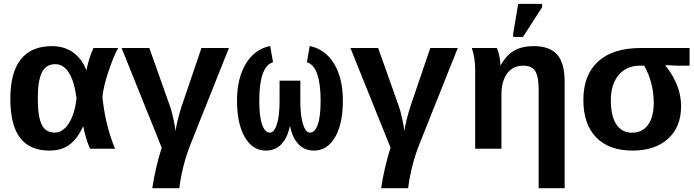

<svg xmlns="http://www.w3.org/2000/svg" viewBox="-20 -780 3641 1007"><path d="M415 -115.7Q384.8 -49.8 342.8 -20Q300.8 9.8 239.7 9.8Q136.2 9.8 85.2 -57.4Q34.2 -124.5 34.2 -261.7Q34.2 -400.4 89.6 -469.2Q145 -538.1 252.4 -538.1Q316.4 -538.1 362.5 -505.6Q408.7 -473.1 432.1 -413.6H433.6Q445.8 -474.1 470.2 -528.3H599.6Q575.2 -483.9 549.1 -405.8Q522.9 -327.6 517.1 -271.5Q532.7 -120.6 583.5 0H451.7Q427.7 -58.6 417 -115.7ZM178.2 -263.2Q178.2 -167.5 199 -126Q219.7 -84.5 266.6 -84.5Q310.1 -84.5 341.3 -133.8Q372.6 -183.1 381.3 -264.6Q370.6 -351.6 342 -397.5Q313.5 -443.4 270.5 -443.4Q220.7 -443.4 199.5 -399.9Q178.2 -356.4 178.2 -263.2Z M900.4 -91.8Q903.3 -114.3 912.8 -153.1Q922.4 -191.9 931.2 -218.3L1036.6 -528.3H1180.7L980.5 -26.4Q936 84.5 920.4 207H778.8Q794.9 99.1 828.1 -5.4L617.7 -528.3H763.2L874 -215.8Q880.9 -195.3 890.1 -153.6Q899.4 -111.8 900.4 -91.8Z M1627 9.8Q1577.6 9.8 1545.9 -23.4Q1514.2 -56.6 1502 -115.7H1499.5Q1487.3 -56.6 1455.6 -23.4Q1423.8 9.8 1374.5 9.8Q1305.2 9.8 1264.2 -60.3Q1223.1 -130.4 1223.1 -252.4Q1223.1 -370.1 1269.8 -446.5Q1316.4 -522.9 1397 -538.6L1412.1 -453.6Q1339.8 -432.6 1339.8 -250Q1339.8 -168.5 1354.7 -126.5Q1369.6 -84.5 1395.5 -84.5Q1418.5 -84.5 1432.4 -128.9Q1446.3 -173.3 1446.3 -248.5V-356.9H1555.2V-248.5Q1555.2 -173.8 1569.1 -129.2Q1583 -84.5 1606 -84.5Q1631.8 -84.5 1646.7 -126.5Q1661.6 -168.5 1661.6 -250Q1661.6 -432.6 1589.4 -453.6L1604.5 -538.6Q1685.1 -522.5 1731.7 -446.5Q1778.3 -370.6 1778.3 -252.4Q1778.3 -130.4 1737.3 -60.3Q1696.3 9.8 1627 9.8Z M2100.6 -91.8Q2103.5 -114.3 2113 -153.1Q2122.6 -191.9 2131.3 -218.3L2236.8 -528.3H2380.9L2180.7 -26.4Q2136.2 84.5 2120.6 207H1979Q1995.1 99.1 2028.3 -5.4L1817.9 -528.3H1963.4L2074.2 -215.8Q2081.1 -195.3 2090.3 -153.6Q2099.6 -111.8 2100.6 -91.8Z M2805.2 207V-307.1Q2805.2 -378.9 2787.1 -407.2Q2769 -435.5 2724.1 -435.5Q2669.9 -435.5 2639.9 -394.8Q2609.9 -354 2609.9 -283.7V0H2472.2V-415.5Q2472.2 -475.6 2454.6 -528.3H2585.9Q2594.2 -509.3 2599.4 -483.6Q2604.5 -458 2604.5 -438H2606Q2637.2 -492.7 2678.2 -515.4Q2719.2 -538.1 2779.3 -538.1Q2862.8 -538.1 2902.1 -493.9Q2941.4 -449.7 2941.4 -352.1V207ZM2671.4 -586.4V-602.5L2697.8 -759.8H2823.2V-741.7L2722.7 -586.4Z M3552.2 -223.6Q3552.2 -114.7 3483.9 -52.5Q3415.5 9.8 3297.4 9.8Q3174.3 9.8 3106.9 -59.3Q3039.6 -128.4 3039.6 -255.9Q3039.6 -386.7 3116.9 -457.5Q3194.3 -528.3 3341.8 -528.3H3596.7V-435.5H3530.8L3470.2 -438.5V-436.5Q3513.2 -381.3 3532.7 -329.1Q3552.2 -276.9 3552.2 -223.6ZM3408.7 -240.2Q3408.7 -345.7 3358.9 -435.5H3332.5Q3289.6 -435.5 3255.4 -413.8Q3221.2 -392.1 3202.4 -351.3Q3183.6 -310.5 3183.6 -255.9Q3183.6 -170.4 3212.9 -127.2Q3242.2 -84 3293.9 -84Q3349.6 -84 3379.2 -125.7Q3408.7 -167.5 3408.7 -240.2Z"/></svg>

Font: Liberation Mono
Style: Bold
Weight: 700
Monospace: yes
Designer: Steve Matteson
Foundry: Ascender Corporation
Version: Version 2.1.5